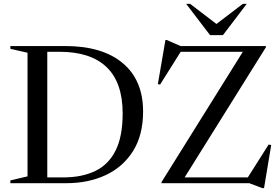

<svg xmlns="http://www.w3.org/2000/svg" viewBox="-20 -955 1461 1001"><path d="M34 0V-14.5L123.5 -35.5V-680L34 -700.5V-715H319.5Q513.5 -715 619.8 -626Q726 -537 726 -374Q726 -250.5 673.5 -167.2Q621 -84 530.8 -42Q440.5 0 326.5 0ZM619.5 -363.5Q619.5 -524.5 536 -604.8Q452.5 -685 291 -685H226.5V-30H309Q407 -30 476.5 -63.5Q546 -97 582.8 -170.5Q619.5 -244 619.5 -363.5ZM1366.5 -715V-709L942.5 -30H1272L1380.5 -201.5L1394 -199L1356.5 26H1348L1279.5 0H822V-5.5L1246 -685H922L814.5 -514L803 -516.5L842.5 -746.5H849L921.5 -715ZM1266.5 -935 1142.5 -772H1075L950.5 -935H971L1108.5 -830L1246 -935Z"/></svg>

Font: Newsreader Display
Style: Regular
Weight: 400
Designer: Hugues Gentile
Foundry: Production Type
Version: Version 1.001